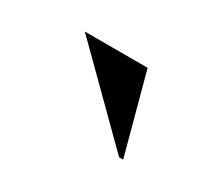

<svg xmlns="http://www.w3.org/2000/svg" viewBox="-44 -744 260 239"><g transform="rotate(30 85.5 -625.0)"><path d="M146 -567.9H140.1L24.9 -682.1H115.2Z"/></g></svg>

Font: Moniqa Black Display
Style: Regular
Weight: 900
Designer: Rajesh Rajput
Foundry: Rajesh Rajput
Version: Version 1.000